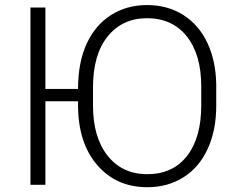

<svg xmlns="http://www.w3.org/2000/svg" viewBox="-20 -741 950 770"><path d="M847.2 -316.9Q847.2 -218.8 813.2 -144.5Q779.3 -70.3 716.3 -30.3Q653.3 9.8 570.8 9.8Q446.3 9.8 369.6 -79.3Q293 -168.5 293 -319.8V-335H162.1V0H102.1V-710.9H162.1V-384.3H293Q293 -490.7 327.4 -565.4Q361.8 -640.1 424.8 -680.4Q487.8 -720.7 569.8 -720.7Q651.9 -720.7 714.6 -681.2Q777.3 -641.6 811.5 -569.3Q845.7 -497.1 847.2 -401.9ZM787.1 -394Q787.1 -522.5 729 -595.2Q670.9 -668 569.8 -668Q470.7 -668 411.9 -595Q353 -522 353 -391.1V-316.9Q353 -190.4 411.6 -116.5Q470.2 -42.5 570.8 -42.5Q672.9 -42.5 730 -115.5Q787.1 -188.5 787.1 -318.8Z"/></svg>

Font: SteelSelectRoboto
Style: Regular
Weight: 300
Designer: Google
Version: Version 2.137; 2017